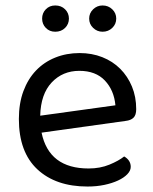

<svg xmlns="http://www.w3.org/2000/svg" viewBox="-20 -669 559 702"><path d="M132 -184Q159 -53 304 -53Q346 -53 380 -67Q414 -81 434 -97Q458 -83 458 -59Q458 -45 445.5 -32Q433 -19 411.5 -9Q390 1 361.5 7Q333 13 300 13Q184 13 116.5 -50Q49 -113 49 -234Q49 -291 65.5 -335.5Q82 -380 111.5 -411Q141 -442 182 -458.5Q223 -475 271 -475Q316 -475 354 -460Q392 -445 419.5 -417.5Q447 -390 462.5 -352.5Q478 -315 478 -270Q478 -248 468 -238.5Q458 -229 440 -227ZM270 -410Q209 -410 169 -367.5Q129 -325 127 -246L402 -284Q397 -339 363.5 -374.5Q330 -410 270 -410ZM232 -601Q232 -581 218 -567Q204 -553 182 -553Q161 -553 147.5 -567Q134 -581 134 -601Q134 -621 147.5 -635Q161 -649 182 -649Q204 -649 218 -635Q232 -621 232 -601ZM405 -601Q405 -581 390.5 -567Q376 -553 355 -553Q335 -553 320.5 -567Q306 -581 306 -601Q306 -621 320.5 -635Q335 -649 355 -649Q376 -649 390.5 -635Q405 -621 405 -601Z"/></svg>

Font: Baloo 2
Style: Regular
Weight: 400
Designer: Sarang Kulkarni and Ek Type
Foundry: Ek Type
Version: Version 1.640;hotconv 1.0.111;makeotfexe 2.5.65597; ttfautoh